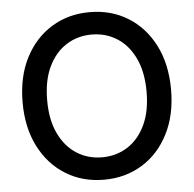

<svg xmlns="http://www.w3.org/2000/svg" viewBox="-53 -791 862 855"><g transform="rotate(-5 378.0 -363.5)"><path d="M378.4 10.7Q282.7 10.7 207.8 -35.4Q132.8 -81.5 89.6 -165.8Q46.4 -250 46.4 -363.3Q46.4 -477.5 89.6 -561.8Q132.8 -646 207.8 -692.1Q282.7 -738.3 378.4 -738.3Q474.1 -738.3 549.1 -692.1Q624 -646 667 -561.8Q710 -477.5 710 -363.3Q710 -250 667 -165.8Q624 -81.5 549.1 -35.4Q474.1 10.7 378.4 10.7ZM378.4 -89.4Q440.9 -89.4 491.2 -120.8Q541.5 -152.3 571 -213.6Q600.6 -274.9 600.6 -363.3Q600.6 -452.1 571 -513.7Q541.5 -575.2 491.2 -606.7Q440.9 -638.2 378.4 -638.2Q315.9 -638.2 265.6 -606.4Q215.3 -574.7 185.8 -513.4Q156.2 -452.1 156.2 -363.3Q156.2 -274.9 185.8 -213.9Q215.3 -152.8 265.6 -121.1Q315.9 -89.4 378.4 -89.4Z"/></g></svg>

Font: Inter 24pt Medium
Style: Regular
Weight: 500
Designer: Rasmus Andersson
Foundry: rsms
Version: Version 4.001;git-66647c0bb